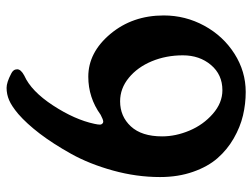

<svg xmlns="http://www.w3.org/2000/svg" viewBox="-112 -572 766 583"><g transform="rotate(90 271.5 -280.0)"><path d="M517.1 -382.3Q517.1 -311 497.3 -239.5Q477.5 -168 446.8 -112.8Q416 -57.6 385.3 -17.3Q354.5 22.9 325.7 47.9Q301.3 68.4 283.4 75.9Q265.6 83.5 246.1 83.5Q230 83.5 203.6 69.8Q189.9 63.5 189.9 51.3Q189.9 40 209 29.8Q256.3 8.8 299.6 -57.4Q342.8 -123.5 355.5 -183.1Q357.9 -193.8 357.9 -200.2Q357.9 -204.1 355.2 -207Q352.5 -210 349.1 -210Q342.8 -210 328.1 -202.1Q275.9 -164.6 212.4 -164.6Q138.7 -164.6 82.5 -231.7Q26.4 -298.8 26.4 -393.6Q26.4 -459.5 57.6 -516.8Q88.9 -574.2 142.6 -608.4Q196.3 -642.6 258.8 -642.6Q294.9 -642.6 330.1 -634.3Q365.2 -626 399.7 -606.2Q434.1 -586.4 459.7 -557.1Q485.4 -527.8 501.2 -482.7Q517.1 -437.5 517.1 -382.3ZM393.6 -388.7Q393.6 -430.2 376 -471.9Q358.4 -513.7 325.2 -542.7Q292 -571.8 253.4 -571.8Q206.1 -571.8 176.8 -537.1Q147.5 -502.4 147.5 -451.7Q147.5 -400.9 165.5 -357.4Q183.6 -314 215.8 -287.6Q248 -261.2 287.1 -261.2Q333 -261.2 363.3 -293.9Q393.6 -326.7 393.6 -388.7Z"/></g></svg>

Font: Cooper* SemiBold
Style: Regular
Weight: 600
Designer: Owen Earl
Foundry: indestructible type*
Version: Version 0.001